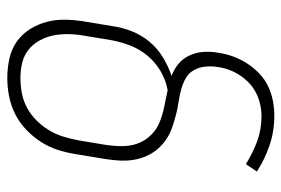

<svg xmlns="http://www.w3.org/2000/svg" viewBox="-146 -638 791 540"><g transform="rotate(90 250.0 -367.5)"><path d="M199 8Q171 8 144 2Q117 -4 96 -19Q75 -34 61 -56.5Q47 -79 40.5 -105Q34 -131 35 -159.5Q36 -188 41 -215L53 -288Q57 -316 67.5 -342.5Q78 -369 96.5 -391.5Q115 -414 140.5 -429.5Q166 -445 193 -454Q174 -461 159 -473.5Q144 -486 135.5 -504.5Q127 -523 125.5 -544Q124 -565 128 -586Q131 -607 138.5 -627.5Q146 -648 158 -666.5Q170 -685 186 -700.5Q202 -716 222 -725.5Q242 -735 263 -739Q284 -743 305 -743Q349 -743 388.5 -729.5Q428 -716 462 -694L441 -663Q411 -682 377.5 -694.5Q344 -707 307 -707Q291 -707 274.5 -703.5Q258 -700 242.5 -692.5Q227 -685 214 -673Q201 -661 191.5 -646.5Q182 -632 176 -616Q170 -600 168 -584Q165 -566 167 -548Q169 -530 177.5 -515.5Q186 -501 201 -493Q216 -485 233 -480.5Q250 -476 267.5 -473.5Q285 -471 302 -466.5Q319 -462 335.5 -456.5Q352 -451 366 -442.5Q380 -434 392 -422Q404 -410 412.5 -395Q421 -380 425.5 -363.5Q430 -347 431 -329.5Q432 -312 430 -293.5Q428 -275 425 -257L413 -185Q409 -159 401 -134Q393 -109 378.5 -86.5Q364 -64 344 -45Q324 -26 300 -14Q276 -2 250 3Q224 8 199 8ZM199 -29Q220 -29 241.5 -33Q263 -37 282.5 -47.5Q302 -58 318 -74Q334 -90 345.5 -109Q357 -128 363.5 -149Q370 -170 374 -191L386 -263Q390 -287 390.5 -311.5Q391 -336 383.5 -357.5Q376 -379 360 -395.5Q344 -412 323 -420.5Q302 -429 279 -433.5Q256 -438 233 -443Q205 -438 179.5 -423Q154 -408 135.5 -385.5Q117 -363 107 -336.5Q97 -310 92 -282L80 -209Q76 -187 75.5 -165Q75 -143 79 -122.5Q83 -102 93 -83.5Q103 -65 119 -52Q135 -39 156 -34Q177 -29 199 -29Z"/></g></svg>

Font: Iosevka Curly XLtObl
Style: Regular
Weight: 200
Italic angle: -9°
Monospace: yes
Designer: Belleve Invis
Foundry: Belleve Invis
Version: Version 11.1.0; ttfautohint (v1.8.3)